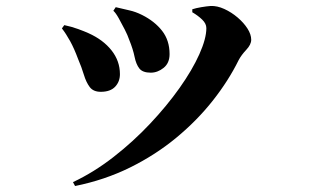

<svg xmlns="http://www.w3.org/2000/svg" viewBox="-20 -566 1040 642"><path d="M224 43Q294 10 359.5 -41Q425 -92 481.5 -152Q538 -212 580.5 -272Q623 -332 646.5 -384.5Q670 -437 670 -472Q670 -487 656 -500.5Q642 -514 623 -525V-535Q635 -539 653 -542Q671 -545 684 -546Q706 -547 730 -536Q754 -525 774.5 -507.5Q795 -490 807.5 -470.5Q820 -451 820 -433Q820 -417 803.5 -399.5Q787 -382 778 -365Q744 -296 691.5 -229.5Q639 -163 569.5 -105.5Q500 -48 415 -6Q330 36 231 56ZM317 -259Q292 -259 280 -275Q268 -291 260.5 -316Q253 -341 241 -369Q228 -404 214.5 -428.5Q201 -453 187 -471L195 -482Q219 -477 241 -469Q263 -461 276 -455Q325 -433 353 -397.5Q381 -362 381 -318Q381 -293 365 -276Q349 -259 317 -259ZM484 -323Q457 -323 446 -337Q435 -351 430 -376Q425 -401 412 -433Q407 -448 397 -467.5Q387 -487 377 -505Q367 -523 359 -530L367 -542Q391 -536 412 -531.5Q433 -527 455 -516Q497 -495 522 -463Q547 -431 547 -385Q547 -355 527 -339Q507 -323 484 -323Z"/></svg>

Font: Noto Serif HK ExtraLight Black
Style: Regular
Weight: 900
Version: Version 2.002-H1;hotconv 1.1.0;makeotfexe 2.6.0